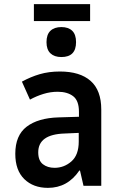

<svg xmlns="http://www.w3.org/2000/svg" viewBox="-20 -899 570 929"><path d="M212 10Q141 10 97.5 -32.5Q54 -75 54 -155Q54 -244 109 -286Q164 -328 263 -331L362 -334V-358Q362 -412 334 -433.5Q306 -455 259 -455Q224 -455 190 -444.5Q156 -434 125 -417L86 -504Q128 -527 172 -540Q216 -553 270 -553Q367 -553 418.5 -507.5Q470 -462 470 -369V0H384L367 -74H364Q307 10 212 10ZM244 -87Q290 -87 325.5 -118Q361 -149 361 -214V-256L293 -253Q165 -249 165 -162Q165 -122 187.5 -104.5Q210 -87 244 -87ZM277 -623Q243 -623 224 -641Q205 -659 205 -695Q205 -732 224 -750Q243 -768 277 -768Q311 -768 329.5 -750Q348 -732 348 -695Q348 -623 277 -623ZM144 -797V-879H416V-797Z"/></svg>

Font: Noto Sans Mono Condensed SemiBold
Style: Regular
Weight: 600
Width: 3
Designer: Monotype Design Team
Foundry: Monotype Imaging Inc.
Version: Version 2.014